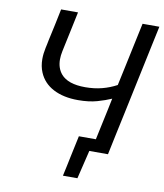

<svg xmlns="http://www.w3.org/2000/svg" viewBox="-93 -789 868 1018"><g transform="rotate(10 341.0 -280.0)"><path d="M315.5 153.5Q321.5 127 327.2 99.8Q333 72.5 338.5 45.5Q351 -13 362.5 -67H454Q462 -104.5 470.5 -144.5Q479 -184.5 489 -231L502 -294Q470.5 -280 426.8 -267.5Q383 -255 324 -255Q245.5 -255 191 -283.5Q136.5 -312 114 -366Q100.5 -397.5 100.5 -437Q100.5 -465.5 107.5 -498Q110 -509 112 -518.5Q114 -528 116 -539Q126.5 -588.5 135.5 -628.5Q144 -668.5 153 -713H244Q233.5 -662 224 -618Q214.5 -574 204 -524L198 -495.5Q193 -472 193 -451Q193 -404.5 219 -373.5Q256.5 -329 349.5 -329Q398.5 -329 440 -339.8Q481.5 -350.5 518.5 -370.5L540.5 -473Q554.5 -541 567 -598Q579 -654.5 591.5 -713H682Q669.5 -654.5 657.5 -598Q645.5 -541 631 -472.5L581 -236Q566.5 -169 555 -114.2Q543.5 -59.5 531 0H430.5L393.5 153.5Z"/></g></svg>

Font: Heraclito
Style: Italic
Weight: 400
Italic angle: -12°
Designer: Kostas Bartsokas (font) & Cristiano Sobral (main changes)
Foundry: Kostas Bartsokas (font) & Cristiano Sobral (main changes)
Version: Version 1.00;July 8, 2020;FontCreator 13.0.0.2655 64-bit